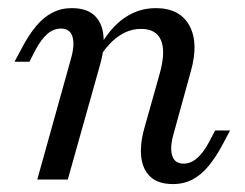

<svg xmlns="http://www.w3.org/2000/svg" viewBox="-20 -446 608 477"><path d="M409.7 11.3Q373.4 11.3 354 -6.5Q334.7 -24.2 331 -55.2Q327.4 -86.3 337.9 -125L377.4 -265.3Q391.9 -318.5 379.8 -346.4Q367.7 -374.2 330.6 -374.2Q300.8 -374.2 274.6 -356Q248.4 -337.9 226.6 -302.4L225.8 -326.6Q253.2 -376.6 288.7 -401.2Q324.2 -425.8 366.9 -425.8Q426.6 -425.8 450.4 -382.7Q474.2 -339.5 454 -268.5L411.3 -113.7Q401.6 -79.8 407.7 -59.7Q413.7 -39.5 436.3 -39.5Q454 -39.5 469.8 -53.2Q485.5 -66.9 499.2 -92.7L514.5 -121.8H551.6L533.1 -87.1Q516.9 -56.5 498.8 -34.3Q480.6 -12.1 458.9 -0.4Q437.1 11.3 409.7 11.3ZM72.6 0 156.5 -300.8Q166.1 -334.7 160.1 -354.8Q154 -375 131.5 -375Q112.9 -375 97.6 -361.7Q82.3 -348.4 68.5 -322.6L53.2 -292.7H16.1L34.7 -327.4Q50.8 -358.1 69 -380.2Q87.1 -402.4 109.3 -414.1Q131.5 -425.8 158.1 -425.8Q194.4 -425.8 213.7 -408.5Q233.1 -391.1 236.7 -360.1Q240.3 -329 229.8 -289.5L148.4 0Z"/></svg>

Font: Playfair 9pt
Style: Italic
Weight: 400
Italic angle: -15.6°
Designer: Claus Eggers Sørensen
Foundry: Claus Eggers Sørensen
Version: Version 2.001;gftools[0.9.30]